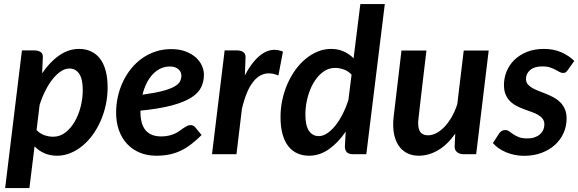

<svg xmlns="http://www.w3.org/2000/svg" viewBox="-20 -763 2862 950"><path d="M5.5 167.5 88.5 -513.5H151Q168 -513.5 180 -506.2Q192 -499 192 -482.5V-481Q192 -479.5 191.5 -471.8Q191 -464 190.5 -447.2Q190 -430.5 188.5 -400Q225.5 -455.5 272.2 -488.2Q319 -521 371 -521Q403 -521 429.2 -509.2Q455.5 -497.5 474 -474Q492.5 -450.5 502.5 -414.5Q512.5 -378.5 512.5 -330Q512.5 -286.5 503.5 -244.5Q494.5 -202.5 478 -165Q461.5 -127.5 438.8 -96Q416 -64.5 388 -41.5Q360 -18.5 328.2 -5.5Q296.5 7.5 262.5 7.5Q228 7.5 199.8 -4.8Q171.5 -17 151 -39L125.5 167.5ZM323 -424Q302.5 -424 281.5 -410.2Q260.5 -396.5 241 -372.2Q221.5 -348 204.8 -315Q188 -282 176 -244L161 -119.5Q178 -101.5 199.8 -94Q221.5 -86.5 243 -86.5Q276 -86.5 303 -107Q330 -127.5 349.2 -160.5Q368.5 -193.5 379 -234.8Q389.5 -276 389.5 -317.5Q389.5 -371.5 372 -397.8Q354.5 -424 323 -424Z M989 -394Q989 -359.5 975.2 -331Q961.5 -302.5 926 -280Q890.5 -257.5 829.8 -241.2Q769 -225 675 -215.5V-209Q675 -88 777.5 -88Q799.5 -88 816.5 -92.2Q833.5 -96.5 846.2 -102.5Q859 -108.5 869.2 -116Q879.5 -123.5 888.2 -129.5Q897 -135.5 905.5 -139.8Q914 -144 924 -144Q930 -144 936 -141.2Q942 -138.5 946 -133L977.5 -95Q951 -68.5 925.5 -49Q900 -29.5 873.5 -17Q847 -4.5 817.5 1.5Q788 7.5 753 7.5Q708 7.5 671.5 -7.8Q635 -23 609 -50.8Q583 -78.5 568.8 -117.8Q554.5 -157 554.5 -205.5Q554.5 -246 563.2 -285Q572 -324 588.5 -359Q605 -394 629 -423.5Q653 -453 683.2 -474.5Q713.5 -496 749.8 -508Q786 -520 827.5 -520Q868 -520 898.2 -508.5Q928.5 -497 948.8 -478.8Q969 -460.5 979 -438Q989 -415.5 989 -394ZM820.5 -434Q795.5 -434 774 -423.8Q752.5 -413.5 735.2 -395Q718 -376.5 705.2 -350.8Q692.5 -325 685 -294.5Q747 -303 784.8 -313Q822.5 -323 843.2 -335Q864 -347 870.8 -360.5Q877.5 -374 877.5 -389.5Q877.5 -397 874.2 -405Q871 -413 864.2 -419.2Q857.5 -425.5 846.8 -429.8Q836 -434 820.5 -434Z M1029 0 1091.5 -513.5H1154Q1172 -513.5 1183.5 -505.5Q1195 -497.5 1195 -480V-478Q1195 -476.5 1194.5 -468Q1194 -459.5 1193.5 -441.2Q1193 -423 1191.5 -390Q1223 -450.5 1260.5 -483.5Q1298 -516.5 1338.5 -516.5Q1359 -516.5 1380 -507.5L1357.5 -389.5Q1332.5 -400 1310 -400Q1265.5 -400 1232 -357.5Q1198.5 -315 1177 -224.5L1150 0Z M1727 0Q1704.5 0 1695.5 -10.5Q1686.5 -21 1686.5 -37L1690.5 -112Q1653.5 -57 1607.5 -24.8Q1561.5 7.5 1509.5 7.5Q1477.5 7.5 1451.2 -4.2Q1425 -16 1406.5 -39.5Q1388 -63 1378 -99Q1368 -135 1368 -184Q1368 -227.5 1377 -269.2Q1386 -311 1402.5 -348.5Q1419 -386 1441.8 -417.5Q1464.5 -449 1492.5 -472Q1520.5 -495 1552.2 -508Q1584 -521 1618 -521Q1652.5 -521 1680.5 -508.5Q1708.5 -496 1729.5 -474.5L1763 -743H1884L1792.5 0ZM1557.5 -89.5Q1577.5 -89.5 1598.5 -103.2Q1619.5 -117 1639 -141.2Q1658.5 -165.5 1675.2 -198.2Q1692 -231 1704 -269L1719.5 -393.5Q1702.5 -412 1680.5 -419.5Q1658.5 -427 1637.5 -427Q1604.5 -427 1577.5 -406.5Q1550.5 -386 1531.2 -353Q1512 -320 1501.5 -278.8Q1491 -237.5 1491 -196Q1491 -142 1508.5 -115.8Q1526 -89.5 1557.5 -89.5Z M2090 -513Q2080 -428.5 2073 -370Q2066 -311.5 2061.5 -272.5Q2057 -233.5 2054.5 -211Q2052 -188.5 2050.8 -177Q2049.5 -165.5 2049.2 -161.5Q2049 -157.5 2049 -155Q2049 -122 2061.2 -107.8Q2073.5 -93.5 2098.5 -93.5Q2118 -93.5 2138.8 -104.2Q2159.5 -115 2178.8 -135Q2198 -155 2214.5 -183.5Q2231 -212 2242.5 -247L2274.5 -513H2398L2336 0H2273.5Q2265 0 2257.2 -2.2Q2249.5 -4.5 2243.2 -9Q2237 -13.5 2233.2 -20.5Q2229.5 -27.5 2229.5 -37V-39L2232.5 -101.5Q2193.5 -46.5 2147.2 -19.5Q2101 7.5 2051.5 7.5Q2023 7.5 1999.8 -2.8Q1976.5 -13 1960 -32.5Q1943.5 -52 1934.5 -80.8Q1925.5 -109.5 1925.5 -146.5Q1925.5 -156.5 1926 -166.5Q1926.5 -176.5 1928 -187.5L1966.5 -513Z M2789.5 -416.5Q2784 -408.5 2779 -405.2Q2774 -402 2766 -402Q2757.5 -402 2748.5 -407Q2739.5 -412 2727.8 -418.2Q2716 -424.5 2700.8 -429.5Q2685.5 -434.5 2664 -434.5Q2624.5 -434.5 2603.5 -416.8Q2582.5 -399 2582.5 -372.5Q2582.5 -357 2591.2 -346.2Q2600 -335.5 2614 -327.5Q2628 -319.5 2646 -312.8Q2664 -306 2683 -298.2Q2702 -290.5 2720 -280.8Q2738 -271 2752 -257Q2766 -243 2774.8 -223.2Q2783.5 -203.5 2783.5 -176Q2783.5 -139 2768.8 -105.5Q2754 -72 2726.5 -46.8Q2699 -21.5 2660 -6.8Q2621 8 2573 8Q2548.5 8 2525.8 3.2Q2503 -1.5 2483 -10Q2463 -18.5 2446.8 -30Q2430.5 -41.5 2419 -55L2449 -102Q2454.5 -110.5 2462.2 -115Q2470 -119.5 2480.5 -119.5Q2491 -119.5 2499.5 -113Q2508 -106.5 2519.5 -98.8Q2531 -91 2547.2 -84.5Q2563.5 -78 2589 -78Q2609.5 -78 2625.2 -83.5Q2641 -89 2651.8 -98.5Q2662.5 -108 2668 -120.5Q2673.5 -133 2673.5 -147Q2673.5 -164 2665 -175.2Q2656.5 -186.5 2642.2 -194.8Q2628 -203 2610 -209.2Q2592 -215.5 2573.2 -222.5Q2554.5 -229.5 2536.8 -238.5Q2519 -247.5 2504.8 -261.2Q2490.5 -275 2482 -294.8Q2473.5 -314.5 2473.5 -343Q2473.5 -377 2486.5 -409.2Q2499.5 -441.5 2524.8 -466.2Q2550 -491 2586.8 -506Q2623.5 -521 2671 -521Q2720 -521 2757.8 -504.2Q2795.5 -487.5 2821.5 -461.5Z"/></svg>

Font: Lato TR
Style: Bold Italic
Weight: 700
Italic angle: -12°
Designer: Lukasz Dziedzic
Foundry: tyPoland Lukasz Dziedzic
Version: Version 1.104 2013